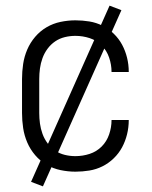

<svg xmlns="http://www.w3.org/2000/svg" viewBox="-20 -600 540 680"><path d="M247 8Q221 8 194.5 2.5Q168 -3 145 -16.5Q122 -30 104.5 -50.5Q87 -71 76.5 -95.5Q66 -120 62 -146.5Q58 -173 58 -200V-320Q58 -347 62 -373.5Q66 -400 76.5 -424.5Q87 -449 104.5 -469.5Q122 -490 145 -503.5Q168 -517 194.5 -522.5Q221 -528 247 -528Q272 -528 296.5 -524Q321 -520 343 -509Q365 -498 383 -480.5Q401 -463 412.5 -441.5Q424 -420 430 -395.5Q436 -371 436 -346Q436 -346 436 -345.5Q436 -345 436 -345H375Q375 -345 375 -345.5Q375 -346 375 -346Q375 -371 366.5 -396Q358 -421 340 -439Q322 -457 297.5 -465Q273 -473 247 -473Q228 -473 209.5 -468.5Q191 -464 175.5 -453.5Q160 -443 148.5 -427.5Q137 -412 130.5 -394Q124 -376 121.5 -357.5Q119 -339 119 -320V-200Q119 -181 121.5 -162.5Q124 -144 130.5 -126Q137 -108 148.5 -92.5Q160 -77 175.5 -66.5Q191 -56 209.5 -51.5Q228 -47 247 -47Q273 -47 297.5 -55Q322 -63 340 -81Q358 -99 366.5 -124Q375 -149 375 -174Q375 -174 375 -174.5Q375 -175 375 -175H436Q436 -175 436 -174.5Q436 -174 436 -174Q436 -149 430 -124.5Q424 -100 412.5 -78.5Q401 -57 383 -39.5Q365 -22 343 -11Q321 0 296.5 4Q272 8 247 8ZM132 60 90 44 368 -580 410 -564Z"/></svg>

Font: Iosevka SS04 Light
Style: Regular
Weight: 300
Monospace: yes
Designer: Belleve Invis
Foundry: Belleve Invis
Version: Version 19.0.0; ttfautohint (v1.8.4)